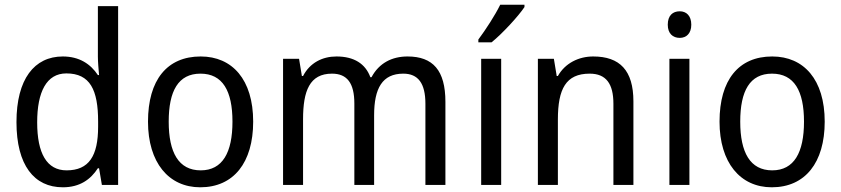

<svg xmlns="http://www.w3.org/2000/svg" viewBox="-20 -786 3574 816"><path d="M247 10C319 10 365 -23 396 -71H401L413 0H482V-760H396V-545C396 -524 399 -489 401 -467H396C365 -514 317 -546 247 -546C126 -546 50 -450 50 -267C50 -84 125 10 247 10ZM263 -62C179 -62 138 -134 138 -266C138 -396 178 -474 262 -474C363 -474 397 -404 397 -269V-248C397 -123 358 -62 263 -62Z M1056 -269C1056 -448 967 -546 833 -546C690 -546 609 -446 609 -269C609 -95 697 10 831 10C973 10 1056 -95 1056 -269ZM697 -269C697 -400 738 -473 832 -473C926 -473 968 -400 968 -269C968 -138 926 -62 833 -62C739 -62 697 -138 697 -269Z M1712 -546C1646 -546 1591 -518 1559 -458H1554C1533 -515 1485 -546 1410 -546C1350 -546 1297 -519 1268 -463H1263L1251 -536H1183V0H1268V-279C1268 -400 1296 -473 1391 -473C1455 -473 1486 -433 1486 -346V0H1570V-296C1570 -411 1605 -473 1694 -473C1757 -473 1788 -432 1788 -345V0H1873V-353C1873 -487 1820 -546 1712 -546Z M2209 -756V-766H2106C2084 -721 2045 -661 2013 -618V-606H2069C2114 -642 2184 -718 2209 -756ZM2110 0V-536H2025V0Z M2501 -546C2440 -546 2382 -518 2351 -463H2346L2334 -536H2266V0H2351V-278C2351 -408 2385 -473 2486 -473C2556 -473 2587 -430 2587 -345V0H2672V-355C2672 -487 2614 -546 2501 -546Z M2869 -738C2839 -738 2818 -720 2818 -681C2818 -644 2839 -625 2869 -625C2897 -625 2918 -644 2918 -681C2918 -719 2897 -738 2869 -738ZM2910 -536H2825V0H2910Z M3485 -269C3485 -448 3396 -546 3262 -546C3119 -546 3038 -446 3038 -269C3038 -95 3126 10 3260 10C3402 10 3485 -95 3485 -269ZM3126 -269C3126 -400 3167 -473 3261 -473C3355 -473 3397 -400 3397 -269C3397 -138 3355 -62 3262 -62C3168 -62 3126 -138 3126 -269Z"/></svg>

Font: Noto Sans Lao Looped SemiCondensed
Style: Regular
Weight: 400
Width: 4
Designer: Mark Frömberg, Ben Mitchell
Foundry: The Fontpad Ltd
Version: Version 1.002